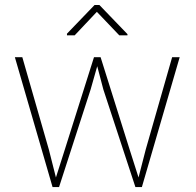

<svg xmlns="http://www.w3.org/2000/svg" viewBox="-20 -761 797 781"><path d="M243.7 -152.8 362.3 -528.3H389.2L507.3 -152.8L543.5 -39.1L572.8 -152.8L680.2 -528.3H710.9L557.1 0H530.8L400.4 -397L375.5 -491.7L348.6 -397L220.2 0H193.8L40.5 -528.3H70.8L178.7 -152.8L207.5 -39.1ZM384.3 -740.7 498.5 -622.1V-617.2H465.3L374 -712.9L283.7 -617.2H252.4V-624L364.7 -740.7Z"/></svg>

Font: Vazirmatn UI Thin
Style: Regular
Weight: 100
Designer: Saber Rastikerdar
Foundry: Saber Rastikerdar
Version: Version 33.003